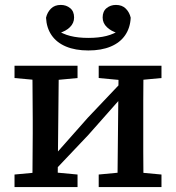

<svg xmlns="http://www.w3.org/2000/svg" viewBox="-20 -760 715 780"><path d="M39 0V-51L147 -61H188L295 -51V0ZM381 0V-51L487 -61H528L636 -51V0ZM111 0Q112 -30 112 -67.5Q112 -105 112.5 -144Q113 -183 113 -218V-275Q113 -310 112.5 -349Q112 -388 112 -426Q112 -464 111 -493H219L214 0ZM193 -58 171 -116H190L337 -282L484 -437L503 -377H485L339 -212ZM457 0 462 -493H563Q563 -464 562.5 -426Q562 -388 562 -349Q562 -310 562 -275V-218Q562 -183 562 -144Q562 -105 562.5 -67.5Q563 -30 563 0ZM39 -443V-493H295V-443L189 -433H148ZM381 -443V-493H636V-443L529 -433H488ZM339 -555Q286 -555 248 -571Q210 -587 189.5 -617Q169 -647 167 -688Q172 -710 187 -725Q202 -740 227 -740Q249 -740 265 -727Q281 -714 281 -689Q281 -666 264 -649.5Q247 -633 221 -626L210 -639Q234 -622 265.5 -614Q297 -606 339 -606Q381 -606 412.5 -614Q444 -622 468 -639L457 -626Q432 -633 414.5 -649.5Q397 -666 397 -689Q397 -714 413 -727Q429 -740 451 -740Q476 -740 491 -725Q506 -710 511 -688Q509 -647 488.5 -617Q468 -587 430 -571Q392 -555 339 -555Z"/></svg>

Font: Source Serif 4 Medium
Style: Regular
Weight: 500
Designer: Frank Grießhammer
Foundry: Adobe Systems Incorporated
Version: Version 4.004;hotconv 1.0.116;makeotfexe 2.5.65601